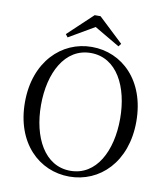

<svg xmlns="http://www.w3.org/2000/svg" viewBox="-99 -1012 966 1110"><g transform="rotate(10 383.5 -456.5)"><path d="M400.6 -928.5H366.2L221 -791.8L234.2 -774.8L412.4 -878.9H355.2L532.8 -774.8L545.8 -791.8ZM383 16.1C560.9 16.1 710.1 -125.8 710.1 -363.7C710.1 -604.6 560.7 -744.9 383 -744.9C206.1 -744.9 56.4 -601.2 56.4 -363.7C56.4 -123.3 206.1 16.1 383 16.1ZM383 -18C231 -18 150.7 -175.1 150.7 -363.7C150.7 -551.9 231 -709.3 383 -709.3C535.8 -709.3 615.1 -551.9 615.1 -363.7C615.1 -175.1 535.8 -18 383 -18Z"/></g></svg>

Font: Source Han Serif TW VF
Style: Regular
Weight: 250
Designer: Ryoko NISHIZUKA 西塚涼子 (kana & ideographs); Frank Grießhammer (Latin, Greek & Cyrillic); Wenlong ZHANG 张文龙 (bopomofo); San
Foundry: Adobe
Version: Version 2.002;hotconv 1.1.0;makeotfexe 2.6.0